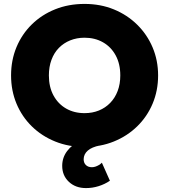

<svg xmlns="http://www.w3.org/2000/svg" viewBox="-20 -735 863 980"><path d="M419 225Q365.5 225 331.5 193Q297.5 161 297.5 111.5Q297.5 69.5 322.5 36.2Q347.5 3 392.2 -19Q437 -41 497 -48.5L489.5 7.5Q449 15.5 428.2 33.5Q407.5 51.5 407 77.5Q407 96 418.2 107.2Q429.5 118.5 449 118.5Q458 118.5 467 115.5Q476 112.5 484.5 107.5Q493 102.5 500 95.5L541 187.5Q514.5 205.5 483.2 215.2Q452 225 419 225ZM411.5 15Q330 15 261.5 -12.8Q193 -40.5 142.5 -90Q92 -139.5 64.2 -206Q36.5 -272.5 36.5 -350Q36.5 -428 64.2 -494.5Q92 -561 142.5 -610.5Q193 -660 261.5 -687.5Q330 -715 411.5 -715Q493 -715 561.2 -687Q629.5 -659 680.2 -609Q731 -559 759 -492.8Q787 -426.5 787 -350Q787 -272.5 759 -206Q731 -139.5 680.2 -90Q629.5 -40.5 561.2 -12.8Q493 15 411.5 15ZM411.5 -157.5Q451.5 -157.5 484.8 -171Q518 -184.5 542.5 -209.8Q567 -235 580.5 -270.5Q594 -306 594 -350Q594 -409 570.5 -452.2Q547 -495.5 505.8 -519Q464.5 -542.5 411.5 -542.5Q372 -542.5 338.5 -529Q305 -515.5 280.5 -490.5Q256 -465.5 242.8 -429.8Q229.5 -394 229.5 -350Q229.5 -291 253 -247.8Q276.5 -204.5 317.5 -181Q358.5 -157.5 411.5 -157.5Z"/></svg>

Font: Geologica Roman ExtraBold
Style: Regular
Weight: 800
Designer: Sindre Bremnes, Frode Helland
Foundry: Monokrom Skriftforlag AS
Version: Version 1.010;gftools[0.9.28]